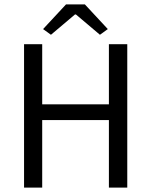

<svg xmlns="http://www.w3.org/2000/svg" viewBox="-20 -858 692 878"><path d="M90 0H173V-309H478V0H562V-656H478V-381H173V-656H90ZM177 -725 213 -699 323 -792H327L437 -699L473 -725L368 -838H282Z"/></svg>

Font: Giro Sans Regular
Style: Regular
Weight: 400
Designer: Paul D. Hunt
Foundry: Adobe Systems Incorporated
Version: Version 1.000;PS 1.0;hotconv 1.0.88;makeotf.lib2.5.647800